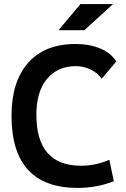

<svg xmlns="http://www.w3.org/2000/svg" viewBox="-20 -921 626 951"><path d="M365.2 9.8Q37.1 9.8 37.1 -347.7Q37.1 -517.1 119.6 -610.1Q202.1 -703.1 353.5 -703.1Q423.3 -703.1 476.6 -680.7Q529.8 -658.2 556.2 -616.7L483.9 -531.2Q461.9 -561 428 -577.1Q394 -593.3 354.5 -593.3Q266.1 -593.3 213.1 -530.5Q160.2 -467.8 160.2 -352.5Q160.2 -100.1 381.8 -100.1Q452.6 -100.1 521.5 -129.4L543.9 -23.4Q459 9.8 365.2 9.8ZM270 -771.5 378.4 -900.9H540L397.9 -771.5Z"/></svg>

Font: CaskaydiaCove NF SemiBold
Style: Regular
Weight: 600
Designer: Aaron Bell
Foundry: Saja Typeworks
Version: Version 2111.001; VTT 6.35;Nerd Fonts 3.2.1